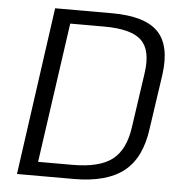

<svg xmlns="http://www.w3.org/2000/svg" viewBox="-51 -749 762 798"><g transform="rotate(5 330.0 -350.0)"><path d="M147 -700H384Q521 -700 576.5 -643.5Q632 -587 615 -463L582 -237Q566 -113 494.5 -56.5Q423 0 286 0H49ZM132 -58H275Q388 -58 441.5 -99.5Q495 -141 508 -236L541 -464Q555 -560 512.5 -601Q470 -642 357 -642H215Z"/></g></svg>

Font: Pathway Extreme 8pt Thin 12pt Light
Style: Italic
Weight: 300
Italic angle: -8°
Version: Version 1.001;gftools[0.9.26]